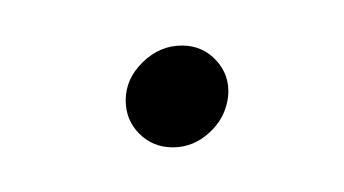

<svg xmlns="http://www.w3.org/2000/svg" viewBox="-20 -66 154 86"><path d="M36.3 -21.1Q36.3 -30.7 43.9 -38.1Q51.5 -45.6 61.5 -45.6Q70.7 -45.6 76.9 -38.9Q83 -32.2 82.2 -23Q81.1 -13.3 73.9 -6.7Q66.7 0 57.4 0Q48.5 0 42.4 -6.1Q36.3 -12.2 36.3 -21.1Z"/></svg>

Font: 26F Galaxy Sans Light
Style: Italic
Weight: 300
Italic angle: -5°
Designer: C₂₉H₂₅N₃O₅
Version: Version 1.200